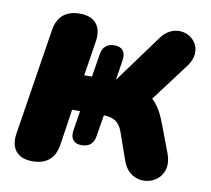

<svg xmlns="http://www.w3.org/2000/svg" viewBox="-80 -806 994 906"><g transform="rotate(10 417.0 -353.0)"><path d="M131 10C198 10 238 -23 248 -90L274 -262H312L297 -167C291 -127 309 -105 346 -105C381 -105 403 -122 409 -158L426 -262C477 -261 501 -242 517 -198L563 -67C611 69 808 8 753 -137L706 -262C687 -314 667 -352 637 -379L773 -560C861 -676 704 -779 622 -668L453 -437L468 -534C474 -574 456 -596 419 -596C384 -596 363 -579 357 -543L339 -432H302L328 -598C340 -672 304 -715 232 -715C165 -715 125 -681 115 -615L35 -107C23 -33 59 10 131 10Z"/></g></svg>

Font: SN Pro Black
Style: Italic
Weight: 900
Italic angle: -9°
Designer: Tobias Whetton
Foundry: Supernotes
Version: Version 1.001;Glyphs 3.2 (3249)